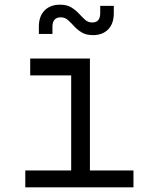

<svg xmlns="http://www.w3.org/2000/svg" viewBox="-20 -800 640 820"><path d="M88 0V-72H284V-478H109V-550H364V-72H550V0ZM377 -650Q348 -650 329 -661.5Q310 -673 296.5 -688Q283 -703 270 -714.5Q257 -726 240 -726Q204 -726 204 -686V-655H146V-686Q146 -731 170.5 -755.5Q195 -780 236 -780Q266 -780 284.5 -768.5Q303 -757 317 -742Q331 -727 343.5 -715.5Q356 -704 374 -704Q408 -704 408 -744V-775H466V-744Q466 -699 442 -674.5Q418 -650 377 -650Z"/></svg>

Font: Tiny Light
Style: Regular
Weight: 300
Monospace: yes
Designer: Philipp Nurullin, Konstantin Bulenkov
Foundry: JetBrains
Version: Version 2.251; ttfautohint (v1.8.4.7-5d5b)